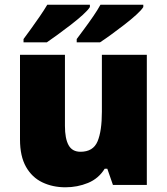

<svg xmlns="http://www.w3.org/2000/svg" viewBox="-20 -786 710 816"><path d="M604 -553V0H460L436 -69H425Q399 -27 354 -8.5Q309 10 258 10Q204 10 160 -11Q116 -32 90.5 -77Q65 -122 65 -193V-553H256V-251Q256 -197 271.5 -169Q287 -141 322 -141Q376 -141 394.5 -185Q413 -229 413 -311V-553ZM589 -756Q581 -743 559 -723Q537 -703 508.5 -681Q480 -659 452.5 -639Q425 -619 405 -606H306V-620Q320 -639 339 -664.5Q358 -690 376.5 -717Q395 -744 407 -766H589ZM362 -756Q354 -743 332 -723Q310 -703 281.5 -681Q253 -659 225.5 -639Q198 -619 179 -606H80V-620Q94 -639 112.5 -664.5Q131 -690 149.5 -717Q168 -744 181 -766H362Z"/></svg>

Font: Noto Sans Bengali UI Black
Style: Regular
Weight: 900
Designer: Jelle Bosma - Monotype Design Team
Foundry: Monotype Imaging Inc.
Version: Version 2.003; ttfautohint (v1.8.4.7-5d5b)